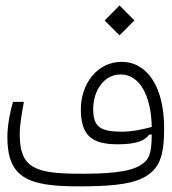

<svg xmlns="http://www.w3.org/2000/svg" viewBox="-20 -676 626 698"><path d="M263.2 1.5C365.2 1.5 449.7 -3.4 500 -29.3C561 -60.5 576.7 -109.9 576.7 -210.4C576.7 -357.9 516.6 -451.2 421.9 -451.2C333 -451.2 273.9 -370.1 273.9 -279.3C273.9 -185.1 311.5 -151.4 407.7 -151.4C481.9 -151.4 507.3 -167 522.5 -186.5L531.7 -187C530.8 -118.2 523.9 -95.7 490.2 -75.2C446.8 -48.3 362.3 -44.4 272.9 -44.4C106.9 -44.4 51.8 -64.9 51.8 -187.5C51.8 -227.5 60.5 -268.6 66.9 -305.7H27.3C18.6 -278.3 6.8 -223.1 6.8 -177.7C6.8 -31.7 78.6 1.5 263.2 1.5ZM531.7 -214.4C499 -206.1 462.9 -197.3 423.8 -197.3C344.7 -197.3 318.8 -214.4 318.8 -279.3C318.8 -347.2 358.4 -405.3 418.5 -405.3C489.7 -405.3 529.8 -324.7 531.7 -214.4ZM414.6 -547.4 468.8 -601.6 414.6 -656.2 360.4 -601.6Z"/></svg>

Font: Cascadia Mono PL ExtraLight
Style: Regular
Weight: 200
Monospace: yes
Designer: Aaron Bell
Foundry: Saja Typeworks
Version: Version 2404.023